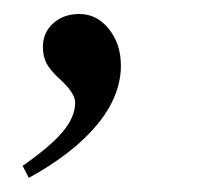

<svg xmlns="http://www.w3.org/2000/svg" viewBox="-20 -122 290 273"><path d="M21 130.9 12.2 113.8Q52.2 85.9 69.6 64.9Q86.9 43.9 86.9 23.9Q86.9 10.7 65.9 -8.8Q51.8 -21.5 46.4 -31.5Q41 -41.5 41 -55.2Q41 -75.7 55.7 -88.9Q70.3 -102.1 92.8 -102.1Q117.7 -102.1 134.8 -80.8Q151.9 -59.6 151.9 -28.8Q151.9 14.2 118.4 54.9Q85 95.7 21 130.9Z"/></svg>

Font: Accordance
Style: Italic
Weight: 400
Italic angle: -11°
Version: Version 1.2 (build January 31, 2020) Miklal Software Solutio